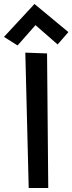

<svg xmlns="http://www.w3.org/2000/svg" viewBox="-43 -960 363 963"><path d="M193 -692 84 -696 101 -17H199ZM130 -940 -23 -775 45 -732 135 -834 246 -737 300 -799Z"/></svg>

Font: McLaren
Style: Regular
Weight: 400
Designer: Astigmatic (AOETI)
Foundry: Astigmatic (AOETI)
Version: Version 1.000